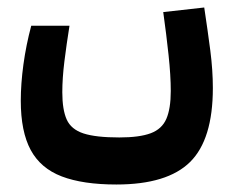

<svg xmlns="http://www.w3.org/2000/svg" viewBox="-20 -308 626 510"><path d="M289.1 182.1Q200.2 182.1 144 160.6Q87.9 139.2 61.5 90.3Q35.2 41.5 35.2 -40.5Q35.2 -85 42.2 -136.7Q49.3 -188.5 63 -239.7H164.6Q156.7 -190.4 151.1 -145.3Q145.5 -100.1 145.5 -63Q145.5 -16.6 157.2 9.5Q168.9 35.6 201.7 46.4Q234.4 57.1 296.9 57.1Q350.6 57.1 380.4 45.9Q410.2 34.7 421.9 7.6Q433.6 -19.5 433.6 -66.4Q433.6 -107.4 427.7 -162.1Q421.9 -216.8 413.6 -275.9L522.5 -288.1Q531.7 -227.1 538.6 -174.1Q545.4 -121.1 545.4 -74.2Q545.4 62.5 484.9 122.3Q424.3 182.1 289.1 182.1Z"/></svg>

Font: Cascadia Mono NF SemiBold
Style: Regular
Weight: 600
Monospace: yes
Designer: Aaron Bell
Foundry: Saja Typeworks
Version: Version 2404.023; ttfautohint (v1.8.4)